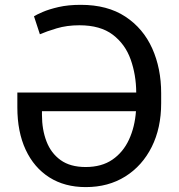

<svg xmlns="http://www.w3.org/2000/svg" viewBox="-20 -757 732 787"><path d="M311.1 -737.2Q420.5 -737.2 493.8 -688.9Q567.1 -640.6 603.9 -558.6Q640.6 -476.6 640.6 -375V-333.8Q640.6 -232.2 601.9 -154.8Q563.2 -77.4 493.6 -33.7Q424 9.9 331.7 9.9Q245 9.9 182.2 -30Q119.3 -70 85.2 -143.3Q51.1 -216.6 51.1 -316.8V-377.8H538.4Q538 -450.3 515.6 -513.1Q493.3 -576 442.3 -614.7Q391.3 -653.4 305.4 -653.4Q254.3 -653.4 212.2 -640.8Q170.1 -628.2 143.5 -616.5L119.3 -690.3Q129.3 -696.7 155 -707.9Q180.8 -719.1 220.3 -728.2Q259.9 -737.2 311.1 -737.2ZM537.3 -301.1H152V-285.5Q152 -225.9 170.5 -177.6Q188.9 -129.3 228.3 -100.9Q267.8 -72.4 331 -72.4Q396.7 -72.4 440.7 -102.6Q484.7 -132.8 508.7 -184.7Q532.7 -236.5 537.3 -301.1Z"/></svg>

Font: Inter Zeller
Style: Regular
Weight: 400
Designer: Rasmus Andersson; Joe Bland
Foundry: zeller
Version: Version 3.015;git-dec3a8cb1